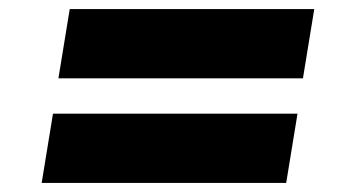

<svg xmlns="http://www.w3.org/2000/svg" viewBox="-20 -512 773 424"><path d="M649 -339H109L134 -492H674ZM612 -108H72L97 -261H637Z"/></svg>

Font: Be Vietnam Black
Style: Italic
Weight: 900
Italic angle: -9°
Designer: Lam Bao; Tony Le; Vietanh Nguyen
Foundry: Yellow Type Foundry
Version: Version 5.000